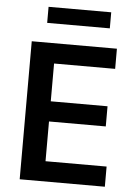

<svg xmlns="http://www.w3.org/2000/svg" viewBox="-59 -932 691 977"><g transform="rotate(5 286.5 -443.5)"><path d="M79 0V-705H514V-602H202V-409H492V-306H202V-103H514V0ZM149 -805V-887H469V-805Z"/></g></svg>

Font: Nunito Sans 10pt SemiCondensed
Style: Bold
Weight: 700
Width: 4
Designer: Vernon Adams
Foundry: Vernon Adams
Version: Version 3.101;gftools[0.9.27]